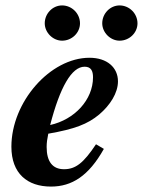

<svg xmlns="http://www.w3.org/2000/svg" viewBox="-20 -675 527 708"><path d="M323 -390C323 -307 255 -234 165 -214C201 -353 244 -429 292 -429C316 -429 323 -413 323 -390ZM334 -143C288 -74 259 -51 216 -51C174 -51 152 -79 152 -133C152 -149 154 -162 158 -182C255 -199 303 -217 346 -253C386 -287 415 -332 415 -375C415 -426 375 -462 310 -462C165 -462 22 -299 22 -134C22 -35 81 13 168 13C245 13 307 -26 363 -126ZM275 -589C275 -625 245 -655 209 -655C174 -655 145 -625 145 -589C145 -555 175 -525 209 -525C245 -525 275 -554 275 -589ZM487 -589C487 -625 457 -655 421 -655C386 -655 357 -625 357 -589C357 -555 387 -525 421 -525C457 -525 487 -554 487 -589Z"/></svg>

Font: XITS
Style: Bold Italic
Weight: 700
Italic angle: -16.33°
Designer: MicroPress Inc., with final additions and corrections provided by Coen Hoffman, Elsevier (retired)
Version: Version 1.302